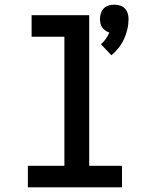

<svg xmlns="http://www.w3.org/2000/svg" viewBox="-20 -800 640 820"><path d="M456 -564 411 -611Q423 -621 432 -634Q441 -647 447 -661Q438 -664 430 -669.5Q422 -675 416.5 -683Q411 -691 409 -700.5Q407 -710 407 -720Q407 -732 411 -744Q415 -756 423.5 -764.5Q432 -773 444 -776.5Q456 -780 468 -780Q480 -780 492 -776.5Q504 -773 512.5 -764.5Q521 -756 525 -744Q529 -732 529 -720Q529 -697 524 -675.5Q519 -654 510 -634Q501 -614 487 -596Q473 -578 456 -564ZM99 0V-92H255V-643H115V-735H361V-92H501V0Z"/></svg>

Font: Iosevka Curly SmBdEx
Style: Regular
Weight: 600
Width: 7
Monospace: yes
Designer: Belleve Invis
Foundry: Belleve Invis
Version: Version 11.1.0; ttfautohint (v1.8.3)